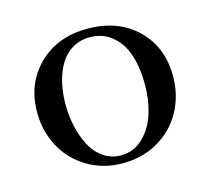

<svg xmlns="http://www.w3.org/2000/svg" viewBox="-75 -539 693 633"><g transform="rotate(-15 272.0 -222.5)"><path d="M41 -228Q41 -325.7 105 -388.9Q168.9 -452.1 272 -452.1Q377 -452.1 440.9 -389.6Q504.9 -327.1 504.9 -228Q504.9 -163.6 476.1 -110.1Q447.3 -56.6 393.6 -24.9Q339.8 6.8 272 6.8Q204.6 6.8 151.4 -25.1Q98.1 -57.1 69.6 -110.6Q41 -164.1 41 -228ZM138.2 -228Q138.2 -189.5 146.5 -153.1Q154.8 -116.7 170.4 -86.7Q186 -56.6 212.4 -38.3Q238.8 -20 272 -20Q316.9 -20 348.6 -51.3Q380.4 -82.5 394.3 -127.9Q408.2 -173.3 408.2 -226.1Q408.2 -282.2 394.3 -325.7Q380.4 -369.1 348.9 -396Q317.4 -422.9 272 -422.9Q238.8 -422.9 212.6 -407.2Q186.5 -391.6 170.4 -364.5Q154.3 -337.4 146.2 -302.7Q138.2 -268.1 138.2 -228Z"/></g></svg>

Font: Dehuti Alt
Style: Bold
Weight: 700
Version: Version 1.2